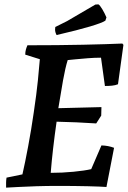

<svg xmlns="http://www.w3.org/2000/svg" viewBox="-20 -854 590 882"><path d="M8 8Q8 -4 8 -15Q8 -26 10 -38L83 -53Q95 -105 109.5 -182.5Q124 -260 135 -337Q148 -424 154 -484Q160 -544 163 -582L96 -603Q96 -616 99 -626.5Q102 -637 106 -646Q248 -646 362 -648.5Q476 -651 542 -654L547 -648L522 -467Q510 -462 494.5 -460.5Q479 -459 462 -459L444 -589Q415 -589 383.5 -586.5Q352 -584 326.5 -581.5Q301 -579 291 -578Q280 -543 269.5 -484.5Q259 -426 248 -357L446 -362L445 -323L422 -287Q377 -290 331.5 -292Q286 -294 240 -295Q231 -233 224 -172Q217 -111 213 -60Q266 -60 317.5 -65Q369 -70 399 -77L446 -186Q478 -185 504 -175L469 5Q445 3 383.5 1.5Q322 0 246 0Q194 0 147 1.5Q100 3 63.5 5Q27 7 8 8ZM240 -693Q233 -706 233 -718L234 -730L288 -757L418 -833L432 -834Q439 -830 450 -811.5Q461 -793 469 -774L464 -759Q449 -749 394 -732.5Q339 -716 240 -693Z"/></svg>

Font: Labrada SemiBold
Style: Italic
Weight: 600
Italic angle: -7°
Designer: Mercedes Jáuregui
Foundry: Omnibus-Type Team
Version: Version 1.000; ttfautohint (v1.8.4.7-5d5b)